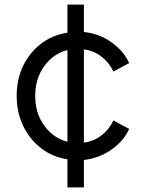

<svg xmlns="http://www.w3.org/2000/svg" viewBox="-20 -689 628 840"><path d="M275 131V8Q210 -2 160 -40.5Q110 -79 81.5 -138Q53 -197 53 -270Q53 -343 81.5 -401.5Q110 -460 160 -498Q210 -536 275 -546V-669H347V-549Q415 -542 468.5 -503.5Q522 -465 545 -413L476 -376Q458 -415 424.5 -441Q391 -467 347 -473V-65Q391 -71 424.5 -97Q458 -123 476 -162L545 -125Q522 -73 468.5 -35Q415 3 347 11V131ZM134 -269Q134 -194 173.5 -139.5Q213 -85 275 -69V-470Q213 -454 173.5 -399.5Q134 -345 134 -269Z"/></svg>

Font: Plus Jakarta Text Light
Style: Regular
Weight: 300
Designer: Gumpita Rahayu
Foundry: Tokotype Studio
Version: Version 1.000